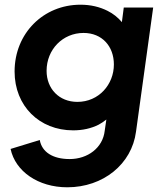

<svg xmlns="http://www.w3.org/2000/svg" viewBox="-20 -576 694 816"><path d="M266 220C419 220 540 121 558 -16L631 -544H506L498 -482C481 -502 461 -518 437 -530C403 -547 365 -556 322 -556C165 -556 42 -435 42 -272C42 -126 147 -22 291 -22C331 -22 367 -30 399 -46C410 -52 421 -59 432 -68L425 -20C417 52 353 100 276 100C204 100 158 70 149 19L25 57C45 152 142 220 266 220ZM309 -143C231 -143 178 -199 178 -275C178 -366 247 -436 335 -436C414 -436 464 -379 464 -302C464 -217 400 -143 309 -143Z"/></svg>

Font: Plus Jakarta Sans
Style: Bold Italic
Weight: 700
Italic angle: -8°
Designer: Gumpita Rahayu
Foundry: Tokotype
Version: Version 2.071;gftools[0.9.30]